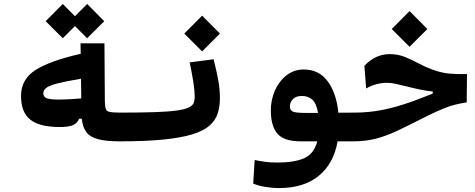

<svg xmlns="http://www.w3.org/2000/svg" viewBox="-20 -704 2384 963"><path d="M280.3 -66.9Q178.7 -66.9 132.1 -103.8Q85.4 -140.6 85.4 -222.7Q85.4 -306.6 158.4 -353Q231.4 -399.4 384.8 -434.1L383.8 -486.8H503.9L505.9 -194.8Q506.3 -168.9 511 -157Q515.6 -145 532.5 -142.1Q549.3 -139.2 585.9 -139.2Q606.4 -139.2 614.5 -120.6Q622.6 -102.1 622.6 -65.9Q622.6 -33.2 613.8 -14.2Q605 4.9 580.1 4.9Q511.7 4.9 471.7 -5.9Q431.6 -16.6 413.1 -41.3Q394.5 -65.9 390.1 -108.4H377Q366.2 -84.5 344.2 -75.7Q322.3 -66.9 280.3 -66.9ZM386.2 -309.1Q307.1 -295.9 266.6 -285.2Q226.1 -274.4 211.7 -262.9Q197.3 -251.5 197.3 -236.8Q197.3 -217.3 215.1 -210.9Q232.9 -204.6 279.8 -204.6Q300.3 -204.6 331.1 -206.3Q361.8 -208 387.7 -210.4ZM417 -512.2 356 -573.2 294.9 -512.2 209 -597.7 294.9 -684.1 356 -622.6 417 -684.1 502.9 -597.7Z M580.1 4.9Q565.9 4.9 558.8 -13.2Q551.8 -31.2 551.8 -75.7Q551.8 -115.2 562.7 -127.2Q573.7 -139.2 585.9 -139.2Q690.4 -139.2 758.5 -141.6Q826.7 -144 866.7 -149.7Q906.7 -155.3 926 -164.6Q945.3 -173.8 950.9 -187Q956.5 -200.2 956.5 -218.3Q956.5 -247.6 950.2 -290Q943.8 -332.5 931.2 -391.1L1051.3 -406.7Q1066.4 -347.2 1074.7 -302.2Q1083 -257.3 1083 -211.4Q1083 -168.5 1071.5 -133.8Q1060.1 -99.1 1029.8 -73Q999.5 -46.9 943.1 -29.8Q886.7 -12.7 797.9 -3.9Q709 4.9 580.1 4.9ZM993.7 -446.3 904.3 -535.6 993.7 -625.5 1083 -535.6Z M1379.9 239.3Q1345.2 239.3 1310.3 233.4Q1275.4 227.5 1250 216.8L1257.3 98.6Q1286.1 104.5 1312.3 107.9Q1338.4 111.3 1371.1 111.3Q1456.5 111.3 1505.9 89.4Q1555.2 67.4 1571.3 4.9H1488.8Q1403.3 4.9 1370.8 -34.2Q1338.4 -73.2 1338.4 -149.9Q1338.4 -204.1 1359.4 -251Q1380.4 -297.9 1417.7 -326.7Q1455.1 -355.5 1503.9 -355.5Q1579.1 -355.5 1623 -296.9Q1667 -238.3 1677.2 -138.7L1757.8 -139.2Q1780.3 -139.2 1789.8 -118.7Q1799.3 -98.1 1799.3 -67.4Q1799.3 -35.6 1787.1 -15.4Q1774.9 4.9 1752.9 4.9H1673.3Q1653.8 116.7 1578.6 178Q1503.4 239.3 1379.9 239.3ZM1575.2 -137.7Q1566.9 -185.5 1546.4 -204.1Q1525.9 -222.7 1494.1 -222.7Q1464.8 -222.7 1449.5 -207.3Q1434.1 -191.9 1434.1 -169.9Q1434.1 -152.3 1447.5 -145Q1460.9 -137.7 1510.3 -137.7Q1519 -137.7 1527.3 -137.7Q1535.6 -137.7 1543.9 -137.7Q1551.8 -137.7 1559.3 -137.7Q1566.9 -137.7 1575.2 -137.7Z M1752 4.9Q1739.3 4.9 1731.4 -12.9Q1723.6 -30.8 1723.6 -72.3Q1723.6 -111.3 1733.4 -125.2Q1743.2 -139.2 1759.3 -139.2Q1827.6 -139.2 1895.3 -152.1Q1962.9 -165 2046.9 -194.8Q2076.7 -205.6 2101.8 -215.6Q2127 -225.6 2150.4 -234.4V-245.1Q2121.6 -247.6 2088.9 -254.4Q2056.2 -261.2 2019.5 -270.5Q1985.4 -279.3 1963.1 -283.9Q1940.9 -288.6 1921.9 -288.6Q1866.2 -288.6 1816.4 -260.3L1807.6 -374Q1836.4 -404.3 1868.2 -418.5Q1899.9 -432.6 1934.1 -432.6Q1975.1 -432.6 2010 -418.7Q2044.9 -404.8 2078.6 -386.5Q2112.3 -368.2 2149.9 -354.5Q2194.8 -338.4 2232.2 -335Q2269.5 -331.5 2322.3 -332.5L2320.8 -190.4Q2258.8 -181.2 2213.1 -163.1Q2167.5 -145 2114.7 -118.2Q2038.6 -79.6 1981.2 -52Q1923.8 -24.4 1870.4 -9.8Q1816.9 4.9 1752 4.9ZM2034.2 -469.2 1944.8 -558.6 2034.2 -648.4 2123.5 -558.6Z"/></svg>

Font: Cascadia Mono
Style: Bold
Weight: 700
Monospace: yes
Designer: Aaron Bell
Foundry: Saja Typeworks
Version: Version 2404.023; ttfautohint (v1.8.4)